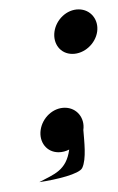

<svg xmlns="http://www.w3.org/2000/svg" viewBox="-20 -328 246 399"><path d="M64.5 -57.9C60.9 -32.9 76.7 -11.6 101.7 -11.6C109.4 -11.6 117 -13.7 123.8 -17.2C117.9 26.7 92.2 34 61.7 50.5C97.4 45.3 145.3 33.6 150.9 20.9C159.7 2.6 155 -34.9 153.2 -57.9C156.7 -82.9 139.7 -104.1 114.7 -104.1C89.7 -104.1 68 -82.9 64.5 -57.9ZM93.2 -262.2C89.7 -237.2 105.4 -216 130.4 -216C155.4 -216 178.4 -237.2 181.9 -262.2C185.4 -287.2 168.4 -308.5 143.4 -308.5C118.4 -308.5 96.7 -287.2 93.2 -262.2Z"/></svg>

Font: Hi.
Style: Tall Oblique
Weight: 400
Designer: Mew Too, Robert Jablonski
Foundry: Cannot Into Space Fonts
Version: Version 1.996